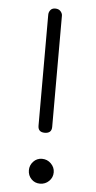

<svg xmlns="http://www.w3.org/2000/svg" viewBox="-52 -728 384 770"><g transform="rotate(5 140.0 -342.5)"><path d="M139 10Q118 10 104 -4.5Q90 -19 90 -40Q90 -60 104 -75Q118 -90 139 -90Q160 -90 175 -75Q190 -60 190 -40Q190 -19 175 -4.5Q160 10 139 10ZM140 -195Q113 -195 113 -221V-668Q113 -678 119.5 -686.5Q126 -695 139 -695Q153 -695 160.5 -686.5Q168 -678 168 -669V-221Q168 -195 140 -195Z"/></g></svg>

Font: Agu Display Uzo
Style: Regular
Weight: 400
Designer: Oluwaseun Badejo
Version: Version 1.103